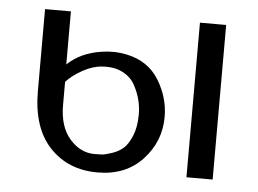

<svg xmlns="http://www.w3.org/2000/svg" viewBox="-41 -523 786 584"><g transform="rotate(5 351.5 -231.5)"><path d="M547 0V-472H627V0ZM74 -222V-472H153V-310Q194 -349 258 -358Q298 -364 334 -356Q400 -342 432.5 -289Q465 -236 465 -177Q465 -102 413.5 -46.5Q362 9 276 9Q186 9 130 -50.5Q74 -110 74 -222ZM154 -257V-186Q154 -120 186.5 -83Q219 -46 262 -46Q275 -46 284.5 -46.5Q294 -47 315 -54Q336 -61 350 -73.5Q364 -86 375 -113Q386 -140 386 -178Q386 -200 380.5 -222Q375 -244 362.5 -267Q350 -290 324 -303Q298 -316 261 -313Q233 -311 202.5 -294Q172 -277 154 -257Z"/></g></svg>

Font: Coval
Style: Light
Weight: 300
Foundry: Context Ltd
Version: Version 001.000